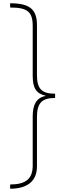

<svg xmlns="http://www.w3.org/2000/svg" viewBox="-20 -886 397 1174"><path d="M42 -866V-840C148 -840 180 -814 180 -727V-423C180 -348 201 -314 258 -301V-299C200 -288 180 -242 180 -174V126C180 207 138 242 42 242V268C150 268 206 219 206 132V-170C206 -256 236 -287 317 -287V-313C236 -313 206 -342 206 -427V-733C206 -831 159 -866 42 -866Z"/></svg>

Font: Noto Sans Telugu UI Thin
Style: Regular
Weight: 100
Designer: Jelle Bosma - Monotype Design Team
Foundry: Monotype Imaging Inc.
Version: Version 2.005